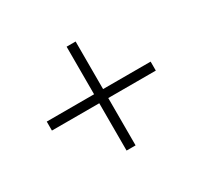

<svg xmlns="http://www.w3.org/2000/svg" viewBox="-105 -724 781 741"><g transform="rotate(-30 285.5 -353.5)"><path d="M305.2 -373H517.1V-333H305.2V-122.1H265.1V-333H54.2V-373H265.1V-585H305.2Z"/></g></svg>

Font: Zoram GWebM Light
Style: Regular
Weight: 300
Foundry: Ascender Corporation
Version: Version 1.000